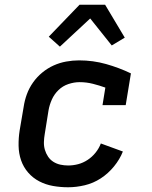

<svg xmlns="http://www.w3.org/2000/svg" viewBox="-20 -783 640 811"><path d="M268 8Q235 8 204 2.5Q173 -3 146 -17Q119 -31 99 -54Q79 -77 69 -106Q59 -135 58.5 -167.5Q58 -200 63 -232L80 -332Q84 -359 93.5 -385Q103 -411 119.5 -434.5Q136 -458 158.5 -476.5Q181 -495 206.5 -506.5Q232 -518 259.5 -523Q287 -528 314 -528Q373 -528 428 -512.5Q483 -497 533 -473L511 -339H413L425 -413Q400 -422 372.5 -429Q345 -436 316 -436Q293 -436 269 -428Q245 -420 227 -402.5Q209 -385 199 -362.5Q189 -340 185 -317L169 -217Q166 -200 165.5 -183Q165 -166 169.5 -150.5Q174 -135 183 -121.5Q192 -108 205.5 -99.5Q219 -91 235 -87.5Q251 -84 268 -84Q289 -84 310 -89.5Q331 -95 350 -107.5Q369 -120 383.5 -138Q398 -156 406 -177L499 -143Q486 -110 461.5 -80Q437 -50 405.5 -29.5Q374 -9 338 -0.5Q302 8 268 8ZM233 -586 186 -628 316 -763H424L507 -624L452 -591L361 -705Z"/></svg>

Font: Iosevka Etoile Semibold
Style: Italic
Weight: 600
Italic angle: -9°
Designer: Belleve Invis
Foundry: Belleve Invis
Version: Version 22.1.2; ttfautohint (v1.8.4)